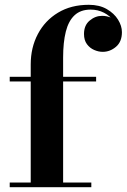

<svg xmlns="http://www.w3.org/2000/svg" viewBox="-20 -780 528 800"><path d="M108 0V-511.5Q108 -582 137.8 -638.2Q167.5 -694.5 221.8 -727.2Q276 -760 350 -760Q394 -760 424.8 -742.2Q455.5 -724.5 471.8 -698.2Q488 -672 488 -646Q488 -606 463.2 -585Q438.5 -564 408 -564Q390.5 -564 372.5 -571.8Q354.5 -579.5 342.2 -596Q330 -612.5 330 -638.5Q330 -674.5 353.5 -694.2Q377 -714 405.5 -714Q425 -714 443.8 -706Q462.5 -698 474.8 -682.8Q487 -667.5 487 -646H468Q468 -671.5 453.2 -692.8Q438.5 -714 413.2 -727Q388 -740 357.5 -740Q316 -740 290.8 -716.5Q265.5 -693 254.2 -648.2Q243 -603.5 243 -540V0ZM20.5 0V-19.5H360.5V0ZM20.5 -440.5V-460H380.5V-440.5Z"/></svg>

Font: Bodoni Moda 11pt
Style: Bold
Weight: 700
Designer: Owen Earl
Foundry: indestructible type
Version: Version 2.004